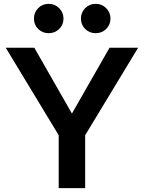

<svg xmlns="http://www.w3.org/2000/svg" viewBox="-20 -991 750 1001"><path d="M157 -894Q157 -926 179 -948.5Q201 -971 234 -971Q266 -971 288.5 -948.5Q311 -926 311 -894Q311 -862 288.5 -840Q266 -818 234 -818Q201 -818 179 -840Q157 -862 157 -894ZM402 -894Q402 -926 424 -948.5Q446 -971 479 -971Q511 -971 533.5 -948.5Q556 -926 556 -894Q556 -862 533.5 -840Q511 -818 479 -818Q446 -818 424 -840Q402 -862 402 -894ZM424 -286V-10H286V-286L10 -742H159L355 -399L551 -742H700Z"/></svg>

Font: 카카오 큰글씨 ExtraBold
Style: Regular
Weight: 800
Designer: Park Young-rak; Lee Sang-min; Kim Jung-jin; Min Bon; Park Min-gyu;
Foundry: Kakao Corporation
Version: Version 2.003